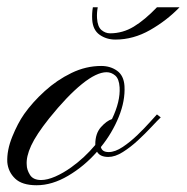

<svg xmlns="http://www.w3.org/2000/svg" viewBox="-20 -520 525 540"><path d="M83 1Q42 1 22.5 -17.8Q2.9 -36.6 0.5 -64Q-1 -97.2 14.4 -135.3Q29.8 -173.3 47.9 -199.2Q71.8 -232.9 106 -263.9Q140.1 -294.9 180.9 -314.7Q221.7 -334.5 264.6 -334.5Q290.5 -334.5 309.3 -321Q328.1 -307.6 330.1 -278.3Q332.5 -236.8 314 -191.2Q295.4 -145.5 263.7 -106.4Q267.1 -92.3 285.6 -92.3Q303.7 -92.3 325.2 -106.7Q346.7 -121.1 366.9 -140.6Q387.2 -160.2 401.9 -176.8Q416.5 -193.4 421.4 -198.2L432.1 -189.9Q422.9 -181.2 405.8 -162.8Q388.7 -144.5 367.9 -125.2Q347.2 -106 325.4 -92.3Q303.7 -78.6 284.7 -78.6Q261.2 -78.6 252.9 -93.3Q216.8 -52.2 171.6 -25.6Q126.5 1 83 1ZM95.7 -13.7Q112.8 -13.7 135.3 -23.4Q157.7 -33.2 180.2 -49.3Q217.8 -76.2 248 -112.3V-114.3Q248 -144.5 263.9 -162.4Q279.8 -180.2 294.9 -185.1Q318.8 -234.9 316.4 -274.4Q314.9 -298.3 304 -307.6Q293 -316.9 279.8 -316.9Q251.5 -316.9 210.2 -283.4Q168.9 -250 118.2 -187Q82 -141.6 67.6 -110.4Q53.2 -79.1 55.2 -56.2Q55.2 -43 64.2 -28.3Q73.2 -13.7 95.7 -13.7ZM304.7 -408.7Q279.3 -408.7 260.3 -422.1Q241.2 -435.5 239.3 -464.8Q238.3 -482.9 241.2 -499.5H254.9Q252 -484.4 252.9 -468.8Q254.4 -444.8 265.4 -435.5Q276.4 -426.3 289.6 -426.3Q325.2 -426.3 356.2 -445.1Q387.2 -463.9 421.4 -499.5H484.9Q449.2 -462.4 402.1 -435.5Q355 -408.7 304.7 -408.7Z"/></svg>

Font: Pinyon Script
Style: Regular
Weight: 400
Designer: Nicole Fally, Eben Sorkin
Foundry: Sorkin Type Co.
Version: Version 1.008; ttfautohint (v1.8.4.7-5d5b)